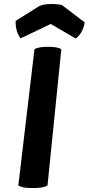

<svg xmlns="http://www.w3.org/2000/svg" viewBox="-20 -953 451 977"><path d="M73.2 -8.8Q84 -2.9 100.6 1Q117.2 3.9 146.5 3.9Q174.8 3.9 192.4 1Q210.9 -2.9 221.7 -8.8Q245.1 -240.2 292 -702.1Q282.2 -709 265.6 -711.9Q249 -714.8 223.6 -714.8Q199.2 -714.8 182.6 -711.9Q165 -709 155.3 -702.1Q127.9 -470.7 73.2 -8.8ZM295.9 -926.8Q288.1 -929.7 274.4 -930.7Q260.7 -932.6 242.2 -932.6Q220.7 -932.6 205.1 -929.7Q189.5 -926.8 179.7 -921.9Q139.6 -897.5 59.6 -846.7Q59.6 -841.8 59.6 -836.9Q59.6 -815.4 65.4 -795.9Q73.2 -772.5 85 -757.8Q135.7 -782.2 238.3 -831.1Q269.5 -812.5 365.2 -756.8Q381.8 -768.6 394.5 -790Q406.2 -811.5 411.1 -838.9Q373 -868.2 295.9 -926.8Z"/></svg>

Font: cl
Style: Bold Italic
Weight: 400
Designer: Mitja Miklavcic
Version: Version 7.504; 2011; Build 1022